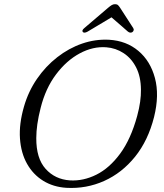

<svg xmlns="http://www.w3.org/2000/svg" viewBox="-20 -908 806 942"><path d="M515 -713Q600 -708 659 -658.2Q718 -608.5 740.2 -525Q762.5 -441.5 736 -334.5Q707 -219 642.8 -139.2Q578.5 -59.5 491 -20.2Q403.5 19 305.5 13.5Q241.5 9.5 192 -21Q142.5 -51.5 112.8 -104.2Q83 -157 78 -228.2Q73 -299.5 97.5 -384.5Q119 -459.5 161.5 -521.2Q204 -583 260.8 -627.2Q317.5 -671.5 382.5 -694Q447.5 -716.5 515 -713ZM323 -23Q388.5 -19 452.8 -51Q517 -83 569.5 -154.2Q622 -225.5 653 -339Q663 -376 667.5 -408.2Q672 -440.5 671.5 -468.5Q671 -532 648 -577Q625 -622 586.5 -647.2Q548 -672.5 501.5 -676Q436 -681 371 -646Q306 -611 254.8 -542.8Q203.5 -474.5 179.5 -379Q168.5 -336 163.2 -299Q158 -262 158 -230.5Q157.5 -131 203.8 -79.5Q250 -28 323 -23ZM629.5 -750.5Q619 -744 607.5 -753L527 -823L410 -753Q393.5 -744 387 -750.5Q379 -758 394 -770.5L510 -869.5Q520 -878 527.8 -882.8Q535.5 -887.5 544.5 -887.5Q554 -887.5 559 -882.8Q564 -878 569.5 -869.5L633.5 -770.5Q637.5 -764.5 635.5 -758.8Q633.5 -753 629.5 -750.5Z"/></svg>

Font: Fraunces 9pt Soft Light
Style: Italic
Weight: 300
Italic angle: -16°
Version: Version 1.000;[0bf87f6ff]